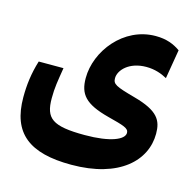

<svg xmlns="http://www.w3.org/2000/svg" viewBox="-90 -493 765 761"><g transform="rotate(15 293.0 -113.0)"><path d="M266.1 176.8C463.4 176.8 559.6 81.5 559.6 -28.8C559.6 -83.5 541 -118.7 439 -146.5C357.9 -168.9 345.2 -175.3 345.2 -199.7C345.2 -232.9 383.8 -274.9 454.1 -274.9C489.3 -274.9 517.1 -264.6 540 -252L560.1 -371.6C533.7 -390.1 503.4 -402.8 458.5 -402.8C326.7 -402.8 232.9 -280.8 232.9 -170.4C232.9 -104 260.3 -70.3 359.4 -44.4C425.3 -27.3 447.3 -21.5 447.3 -2.4C447.3 25.4 392.1 49.3 287.6 49.3C153.3 49.3 123.5 24.4 123.5 -58.1C123.5 -102.5 128.9 -129.9 137.7 -185.1H36.1C19.5 -131.8 13.7 -83 13.7 -32.7C13.7 114.7 93.8 176.8 266.1 176.8Z"/></g></svg>

Font: Cascadia Code NF SemiBold
Style: Regular
Weight: 600
Monospace: yes
Designer: Aaron Bell
Foundry: Saja Typeworks
Version: Version 2404.023